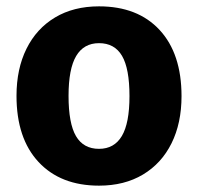

<svg xmlns="http://www.w3.org/2000/svg" viewBox="-20 -568 624 605"><path d="M552 -265Q552 -180 520.5 -116.5Q489 -53 430.5 -18Q372 17 292 17Q171 17 101.5 -57.5Q32 -132 32 -266Q32 -351 63.5 -414.5Q95 -478 153.5 -513Q212 -548 292 -548Q414 -548 483 -473.5Q552 -399 552 -265ZM196 -266Q196 -179 219.5 -139Q243 -99 292 -99Q340 -99 364 -139.5Q388 -180 388 -265Q388 -352 364.5 -392Q341 -432 292 -432Q244 -432 220 -391.5Q196 -351 196 -266Z"/></svg>

Font: Fira Sans BGR
Style: Bold
Weight: 700
Designer: bBox Type GmbH & Carrois Corporate GbR & Edenspiekermann AG
Foundry: bBox Type GmbH & Carrois Corporate GbR & Edenspiekermann AG
Version: Version 4.301